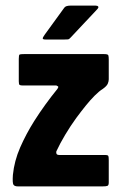

<svg xmlns="http://www.w3.org/2000/svg" viewBox="-20 -665 433 685"><path d="M26 -41Q31 -91 52 -139Q73 -187 102 -233Q121 -263 142 -292Q163 -321 185 -348Q187 -351 188 -354Q189 -357 181 -360H62Q53 -360 50 -362Q47 -364 47 -375V-455Q47 -469 50 -470.5Q53 -472 65 -472H352Q365 -472 366.5 -467.5Q368 -463 368 -452V-382Q368 -375 364.5 -366.5Q361 -358 347 -348Q334 -340 318 -324Q302 -308 285.5 -287.5Q269 -267 252 -244Q231 -215 212.5 -184Q194 -153 181 -125Q180 -121 181.5 -116.5Q183 -112 193 -112H355Q365 -112 366.5 -108.5Q368 -105 368 -93V-14Q368 -4 363.5 -2Q359 0 346 0H44Q32 0 28 -6Q24 -12 26 -41ZM143 -524Q133 -524 132.5 -527.5Q132 -531 140 -542L209 -637Q214 -645 232 -645H321Q328 -645 330.5 -641.5Q333 -638 325 -630L232 -531Q227 -525 222.5 -524.5Q218 -524 209 -524Z"/></svg>

Font: Glory ExtraBold
Style: Regular
Weight: 800
Designer: Robert Leuschke
Foundry: Robert Leuschke
Version: Version 1.011